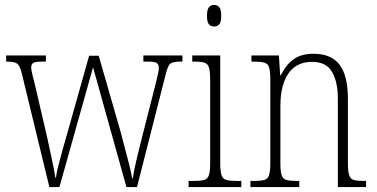

<svg xmlns="http://www.w3.org/2000/svg" viewBox="-20 -762 1535 782"><path d="M70 -458Q62 -493 51 -502Q40 -511 11 -511H5V-536H167V-511H148Q123 -511 115 -505.5Q107 -500 107 -487Q107 -479 112 -457.5Q117 -436 121 -422L170 -212Q175 -188 182.5 -154Q190 -120 196.5 -88.5Q203 -57 205 -39H208Q210 -57 218 -88.5Q226 -120 235.5 -154Q245 -188 252 -212L343 -535H382L471 -226Q477 -202 487 -165Q497 -128 506 -92.5Q515 -57 518 -36H521Q525 -65 535.5 -109.5Q546 -154 561 -213L614 -421Q619 -442 623 -459Q627 -476 627 -485Q627 -498 619.5 -504.5Q612 -511 586 -511H564V-536H723V-511H713Q684 -511 673.5 -502.5Q663 -494 654 -456L538 0H495L359 -488L222 0H181Z M852 -654Q839 -654 831 -663Q823 -672 823 -698Q823 -723 831 -732.5Q839 -742 852 -742Q865 -742 873 -732.5Q881 -723 881 -698Q881 -672 873 -663Q865 -654 852 -654ZM748 0V-25H767Q796 -25 811 -29Q826 -33 831 -49Q836 -65 836 -98V-435Q836 -469 831.5 -485.5Q827 -502 813.5 -506.5Q800 -511 773 -511H763V-536H877V-99Q877 -65 882 -49Q887 -33 902 -29Q917 -25 946 -25H963V0Z M1000 0V-25H1012Q1041 -25 1056 -29Q1071 -33 1076 -49Q1081 -65 1081 -99V-438Q1081 -472 1076 -487.5Q1071 -503 1056.5 -507Q1042 -511 1014 -511H1004V-536H1116L1121 -456H1124Q1146 -500 1177 -521.5Q1208 -543 1257 -543Q1329 -543 1363 -498.5Q1397 -454 1397 -359V-99Q1397 -65 1402 -49Q1407 -33 1421 -29Q1435 -25 1464 -25H1471V0H1356V-361Q1356 -428 1332.5 -469Q1309 -510 1251 -510Q1187 -510 1154.5 -462.5Q1122 -415 1122 -331V-98Q1122 -64 1127 -48.5Q1132 -33 1147 -29Q1162 -25 1191 -25H1199V0Z"/></svg>

Font: Noto Serif Condensed ExtraLight
Style: Regular
Weight: 200
Width: 3
Designer: Monotype Design Team
Foundry: Monotype Imaging Inc.
Version: Version 2.013; ttfautohint (v1.8.4.7-5d5b)